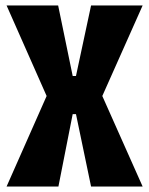

<svg xmlns="http://www.w3.org/2000/svg" viewBox="-20 -680 545 700"><path d="M4 0 150 -330 4 -660H192L245 -403H257L312 -660H500L353 -330L500 0H312L257 -264H245L193 0Z"/></svg>

Font: Bricolage Grotesque 48pt Condensed ExtraBold
Style: Regular
Weight: 800
Width: 3
Designer: Mathieu Triay
Foundry: Atelier Triay
Version: Version 1.001;gftools[0.9.33.dev8+g029e19f]